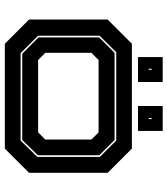

<svg xmlns="http://www.w3.org/2000/svg" viewBox="32 -744 711 816"><g transform="rotate(90 388.0 -335.5)"><path d="M165.5 0 62.5 -103V-437L165.5 -540H611L714 -437V-103L611 0ZM205.5 -67H577L646.5 -138.5V-403.5L577 -473.5H201.5L131.5 -403V-141ZM208 -74 138.5 -143V-401L204 -466.5H574.5L639.5 -401.5V-140.5L574.5 -74ZM234.5 -141.5H542L572.5 -172V-368L542 -398.5H234.5L204 -368V-172ZM430 -566V-671H536V-566ZM222 -566V-671H328V-566ZM272 -612H276.5V-624H272ZM481 -612H485.5V-624H481Z"/></g></svg>

Font: Tourney Expanded ExtraBold
Style: Regular
Weight: 800
Width: 7
Designer: Tyler Finck
Foundry: Etcetera Type Co
Version: Version 1.010; ttfautohint (v1.8.3)